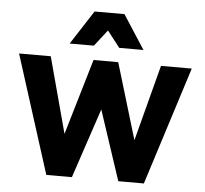

<svg xmlns="http://www.w3.org/2000/svg" viewBox="-52 -790 901 845"><g transform="rotate(5 398.5 -367.5)"><path d="M17 -522H157L247 -187L346 -522H455L556 -186L644 -522H780L614 0H501L399 -308L296 0H183ZM235 -585 332 -735H464L561 -585H454L398 -657L342 -585Z"/></g></svg>

Font: Radio Canada SemiBold
Style: Regular
Weight: 600
Designer: Charles Daoud, Etienne Aubert Bonn, Alexandre Saumier Demers, Jacques Le Bailly
Foundry: Radio-Canada
Version: Version 2.104; ttfautohint (v1.8.4.7-5d5b);gftools[0.9.28.de